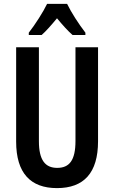

<svg xmlns="http://www.w3.org/2000/svg" viewBox="-20 -957 587 987"><path d="M325 -937H222C203 -897 161 -831 128 -789V-777H194C216 -796 244 -828 273 -863C302 -828 328 -799 353 -777H419V-789C383 -836 347 -892 325 -937ZM484 -231V-714H368V-232C368 -132 336 -94 274 -94C213 -94 180 -133 180 -231V-714H63V-229C63 -67 137 10 273 10C411 10 484 -68 484 -231Z"/></svg>

Font: Noto Sans Arabic UI XCn SmBd
Style: Regular
Weight: 600
Width: 2
Designer: Monotype Design Team, Nadine Chahine and Nizar Qandah
Foundry: Monotype Imaging Inc.
Version: Version 2.010